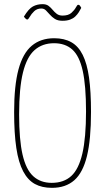

<svg xmlns="http://www.w3.org/2000/svg" viewBox="-20 -894 506 924"><path d="M230 10Q182 10 148 -8.5Q114 -27 91.5 -69.5Q69 -112 58.5 -182Q48 -252 48 -355Q48 -482 69 -560Q90 -638 133 -674Q176 -710 241 -710Q289 -710 323 -691Q357 -672 378 -630Q399 -588 408.5 -520.5Q418 -453 418 -355Q418 -223 398.5 -143Q379 -63 337.5 -26.5Q296 10 230 10ZM229 -14Q287 -14 323 -47Q359 -80 376.5 -155.5Q394 -231 394 -358Q394 -482 378 -553.5Q362 -625 328 -655.5Q294 -686 240 -686Q184 -686 146.5 -653Q109 -620 90.5 -545Q72 -470 72 -343Q72 -222 88.5 -150Q105 -78 140 -46Q175 -14 229 -14ZM281 -794Q258 -794 244 -803Q230 -812 220 -823.5Q210 -835 201 -844Q192 -853 179 -853Q158 -853 144.5 -840Q131 -827 123.5 -813.5Q116 -800 111 -800Q108 -800 104 -803.5Q100 -807 97.5 -810.5Q95 -814 95 -814Q118 -852 138.5 -863Q159 -874 185 -874Q203 -874 214 -865.5Q225 -857 233.5 -846.5Q242 -836 253 -827.5Q264 -819 281 -819Q309 -819 323.5 -832Q338 -845 345 -858Q352 -871 356 -871Q361 -871 364 -867.5Q367 -864 369 -860Q371 -856 371 -856Q366 -846 359 -835Q352 -824 342 -814.5Q332 -805 317 -799.5Q302 -794 281 -794Z"/></svg>

Font: Yanone Kaffeesatz ExtraLight ExtraLight
Style: Regular
Weight: 250
Version: Version 2.003